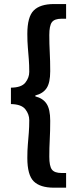

<svg xmlns="http://www.w3.org/2000/svg" viewBox="-20 -749 381 926"><path d="M240.2 156.2Q173.8 156.2 142.8 125.7Q111.8 95.2 111.8 12.7Q111.8 -23.9 114.3 -52.5Q116.7 -81.1 118.9 -108.6Q121.1 -136.2 121.1 -169.4Q121.1 -197.8 102.3 -221.9Q83.5 -246.1 32.7 -247.1V-326.2Q83.5 -326.7 102.3 -350.6Q121.1 -374.5 121.1 -402.3Q121.1 -436 118.9 -463.6Q116.7 -491.2 114.3 -520Q111.8 -548.8 111.8 -585.4Q111.8 -668 142.8 -698.7Q173.8 -729.5 240.2 -729.5H298.8V-658.7H277.3Q242.7 -658.7 230.2 -641.8Q217.8 -625 217.8 -580.1Q217.8 -536.6 220 -495.8Q222.2 -455.1 222.2 -405.8Q222.2 -350.1 204.8 -324Q187.5 -297.9 150.4 -288.6V-284.2Q187.5 -274.9 204.8 -248.3Q222.2 -221.7 222.2 -166.5Q222.2 -117.2 220 -76.7Q217.8 -36.1 217.8 6.8Q217.8 51.8 230.2 68.6Q242.7 85.4 277.3 85.4H298.8V156.2Z"/></svg>

Font: Akatab ExtraBold
Style: Regular
Weight: 800
Designer: SIL International
Foundry: SIL International
Version: Version 3.000